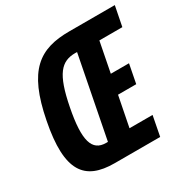

<svg xmlns="http://www.w3.org/2000/svg" viewBox="-165 -877 1004 1024"><g transform="rotate(-30 337.5 -365.0)"><path d="M253 0H533L556.5 -122H414.5L451 -307.5H563L585.5 -423.5H473.5L509.5 -608H651L675 -730H395C211.5 -730 106 -660 51.5 -377.5C-4 -95 69.5 0 253 0ZM195 -377.5C231 -564 278 -614 364.5 -614H375.5L278.5 -116.5H267.5C181.5 -116.5 158.5 -191 195 -377.5Z"/></g></svg>

Font: Monaspace Neon
Style: Bold Italic
Weight: 700
Italic angle: -11°
Designer: Riley Cran & the Lettermatic Team
Foundry: Lettermatic
Version: Version 1.200 (Monaspace Neon)